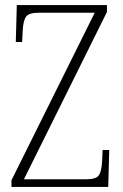

<svg xmlns="http://www.w3.org/2000/svg" viewBox="-20 -734 483 754"><path d="M25 0V-26L352 -684H132Q93 -684 82 -668Q71 -652 69 -612L67 -569H42L46 -714H400V-687L74 -30H318Q358 -30 368.5 -46Q379 -62 381 -101L383 -145H409L405 0Z"/></svg>

Font: Noto Serif Condensed ExtraLight
Style: Regular
Weight: 200
Width: 3
Designer: Monotype Design Team
Foundry: Monotype Imaging Inc.
Version: Version 2.013; ttfautohint (v1.8.4.7-5d5b)